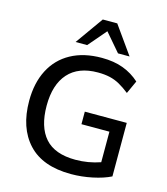

<svg xmlns="http://www.w3.org/2000/svg" viewBox="-135 -1041 1004 1154"><g transform="rotate(15 367.5 -464.5)"><path d="M415 9Q238 9 148.5 -87.5Q59 -184 59 -352Q59 -463 101 -544.5Q143 -626 223 -670Q303 -714 415 -714Q491 -714 548.5 -692.5Q606 -671 651 -630L614 -549Q581 -575 551.5 -591.5Q522 -608 489.5 -615.5Q457 -623 415 -623Q294 -623 231 -552.5Q168 -482 168 -351Q168 -219 229 -150Q290 -81 419 -81Q498 -81 573 -107V-297H399V-375H660V-42Q614 -19 547.5 -5Q481 9 415 9ZM237 -765 360 -938H450L573 -765H501L405 -877L309 -765Z"/></g></svg>

Font: Mulish SemiBold
Style: Regular
Weight: 600
Designer: Vernon Adams
Foundry: Vernon Adams
Version: Version 3.603; ttfautohint (v1.8.3)